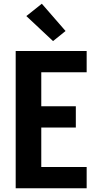

<svg xmlns="http://www.w3.org/2000/svg" viewBox="-20 -1008 540 1028"><path d="M64 0V-735H444V-621H201V-439H386V-325H201V-114H444V0ZM264 -788 121 -922 204 -988 331 -842Z"/></svg>

Font: Iosevka Heavy
Style: Regular
Weight: 900
Monospace: yes
Designer: Belleve Invis
Foundry: Belleve Invis
Version: Version 32.5.0; ttfautohint (v1.8.4)